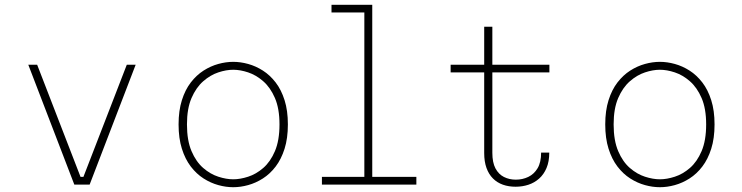

<svg xmlns="http://www.w3.org/2000/svg" viewBox="-20 -770 3095 801"><path d="M290 0 98 -500H135L316 -32H328L509 -500H546L354 0Z M953 11Q922.5 11 890.8 2.2Q859 -6.5 829.2 -25.5Q799.5 -44.5 776 -75.2Q752.5 -106 738.8 -149.5Q725 -193 725 -251Q725 -308.5 738.8 -352Q752.5 -395.5 776 -426Q799.5 -456.5 829.2 -475.5Q859 -494.5 890.8 -503.2Q922.5 -512 953 -512Q983.5 -512 1015.2 -503.2Q1047 -494.5 1076.8 -475.5Q1106.5 -456.5 1130 -426Q1153.5 -395.5 1167.2 -352Q1181 -308.5 1181 -251Q1181 -193 1167.2 -149.5Q1153.5 -106 1130 -75.2Q1106.5 -44.5 1076.8 -25.5Q1047 -6.5 1015.2 2.2Q983.5 11 953 11ZM953 -22Q982 -22 1015.2 -32.8Q1048.5 -43.5 1078.2 -69.2Q1108 -95 1127 -139.5Q1146 -184 1146 -251Q1146 -317 1127 -361Q1108 -405 1078.2 -431Q1048.5 -457 1015.2 -468Q982 -479 953 -479Q924 -479 890.8 -468Q857.5 -457 827.8 -431Q798 -405 779 -361Q760 -317 760 -251Q760 -184 779 -139.5Q798 -95 827.8 -69.2Q857.5 -43.5 890.8 -32.8Q924 -22 953 -22Z M1323 0V-32H1500V-718H1363V-750H1533V-32H1717V0Z M2000 -131.5V-658.5H2034V-132.5Q2034 -92 2047 -67.5Q2060 -43 2082.2 -31.8Q2104.5 -20.5 2132 -20.5Q2160 -20.5 2184 -32Q2208 -43.5 2222.8 -68.2Q2237.5 -93 2237.5 -133.5H2271.5Q2271.5 -96 2260 -69Q2248.5 -42 2229 -24.8Q2209.5 -7.5 2184.2 0.8Q2159 9 2131 9Q2102 9 2078 0.5Q2054 -8 2036.5 -25.5Q2019 -43 2009.5 -69.5Q2000 -96 2000 -131.5ZM1860 -468V-500H2272V-468Z M2733 11Q2702.5 11 2670.8 2.2Q2639 -6.5 2609.2 -25.5Q2579.5 -44.5 2556 -75.2Q2532.5 -106 2518.8 -149.5Q2505 -193 2505 -251Q2505 -308.5 2518.8 -352Q2532.5 -395.5 2556 -426Q2579.5 -456.5 2609.2 -475.5Q2639 -494.5 2670.8 -503.2Q2702.5 -512 2733 -512Q2763.5 -512 2795.2 -503.2Q2827 -494.5 2856.8 -475.5Q2886.5 -456.5 2910 -426Q2933.5 -395.5 2947.2 -352Q2961 -308.5 2961 -251Q2961 -193 2947.2 -149.5Q2933.5 -106 2910 -75.2Q2886.5 -44.5 2856.8 -25.5Q2827 -6.5 2795.2 2.2Q2763.5 11 2733 11ZM2733 -22Q2762 -22 2795.2 -32.8Q2828.5 -43.5 2858.2 -69.2Q2888 -95 2907 -139.5Q2926 -184 2926 -251Q2926 -317 2907 -361Q2888 -405 2858.2 -431Q2828.5 -457 2795.2 -468Q2762 -479 2733 -479Q2704 -479 2670.8 -468Q2637.5 -457 2607.8 -431Q2578 -405 2559 -361Q2540 -317 2540 -251Q2540 -184 2559 -139.5Q2578 -95 2607.8 -69.2Q2637.5 -43.5 2670.8 -32.8Q2704 -22 2733 -22Z"/></svg>

Font: Trispace Thin
Style: Regular
Weight: 100
Designer: Tyler Finck
Foundry: Etcetera Type Company
Version: Version 1.210